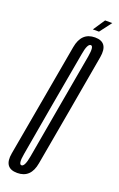

<svg xmlns="http://www.w3.org/2000/svg" viewBox="-177 -807 528 852"><g transform="rotate(20 86.5 -381.0)"><path d="M27 4Q91 4 103.5 -69.5Q116 -143 151 -337Q185 -530.5 198 -605Q211 -679.5 147 -679.5Q83 -679.5 70 -605.5Q57 -531.5 22.5 -337Q-12 -143 -25 -69.5Q-38 4 27 4ZM33.5 -34.5Q18 -34.5 27.2 -85.5Q36.5 -136.5 71 -337Q107.5 -538.5 116 -589.8Q124.5 -641 140.5 -641Q155.5 -641 146.8 -590Q138 -539 102 -337Q66.5 -136.5 57.8 -85.5Q49 -34.5 33.5 -34.5ZM126.5 -709.5H154L196.5 -765.5H165ZM125 -709.5H152L193 -765.5H162.5Z"/></g></svg>

Font: Anybody UltraCondensed Light
Style: Italic
Weight: 300
Width: 1
Italic angle: -10°
Version: Version 1.113;gftools[0.9.25]